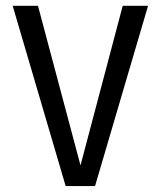

<svg xmlns="http://www.w3.org/2000/svg" viewBox="-20 -624 540 644"><path d="M250 -69.3 391.6 -604.5H476.6L298.8 0H200.2L22.5 -604.5H107.4Z"/></svg>

Font: BabelStone Coelbren y Beirdd
Style: Regular
Weight: 400
Designer: Andrew West
Foundry: BabelStone
Version: Version 1.00;September 27, 2022